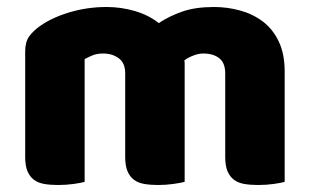

<svg xmlns="http://www.w3.org/2000/svg" viewBox="-20 -521 886 549"><path d="M285 -501Q326 -501 365.5 -489.5Q405 -478 434 -455Q464 -475 501.5 -488Q539 -501 592 -501Q630 -501 666.5 -491Q703 -481 731.5 -459.5Q760 -438 777 -402.5Q794 -367 794 -316V-1Q784 2 762.5 5Q741 8 718 8Q696 8 678.5 5Q661 2 649 -7Q637 -16 630.5 -31.5Q624 -47 624 -72V-311Q624 -341 607 -354.5Q590 -368 561 -368Q547 -368 531 -361.5Q515 -355 507 -348Q508 -344 508 -340.5Q508 -337 508 -334V-1Q497 2 475.5 5Q454 8 432 8Q410 8 392.5 5Q375 2 363 -7Q351 -16 344.5 -31.5Q338 -47 338 -72V-311Q338 -341 319.5 -354.5Q301 -368 275 -368Q257 -368 244 -362.5Q231 -357 222 -352V-1Q212 2 190.5 5Q169 8 146 8Q124 8 106.5 5Q89 2 77 -7Q65 -16 58.5 -31.5Q52 -47 52 -72V-374Q52 -401 63.5 -417Q75 -433 95 -447Q129 -471 179.5 -486Q230 -501 285 -501Z"/></svg>

Font: Baloo Bhaijaan
Style: Regular
Weight: 400
Designer: Devika Bhansali and Ek Type
Foundry: Ek Type
Version: Version 1.443;PS 1.000;hotconv 16.6.51;makeotf.lib2.5.65220;